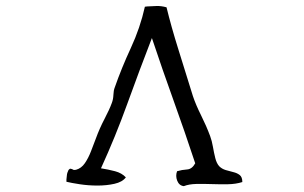

<svg xmlns="http://www.w3.org/2000/svg" viewBox="-20 -685 1040 656"><path d="M808 -63Q786 -56 759 -55.5Q732 -55 704 -56Q676 -57 651 -56.5Q626 -56 608 -49Q592 -51 585.5 -67.5Q579 -84 585 -100Q602 -105 619 -106Q636 -107 647 -127Q611 -236 573 -341.5Q535 -447 499 -555Q456 -444 415 -330.5Q374 -217 325 -110Q350 -106 373 -100Q396 -94 410 -79Q398 -63 371 -57Q344 -51 313 -51Q282 -51 252.5 -55.5Q223 -60 207 -64Q207 -66 207 -72Q208 -78 208.5 -86Q209 -94 214 -104Q218 -109 221 -108.5Q224 -108 227 -107Q229 -105 232 -104.5Q235 -104 240 -105Q258 -110 270 -127.5Q282 -145 291 -168.5Q300 -192 308 -213Q320 -246 337 -278.5Q354 -311 362 -333Q367 -346 367.5 -361Q368 -376 372 -386Q395 -452 427 -521Q459 -590 475 -662Q478 -662 483 -663Q499 -664 515 -664.5Q531 -665 549 -660Q565 -594 589.5 -516Q614 -438 639 -357Q649 -327 667 -291Q685 -255 698 -220Q704 -204 707.5 -183.5Q711 -163 715.5 -145Q720 -127 729 -117Q738 -108 751 -104Q764 -100 777 -97Q790 -94 799 -87Q808 -80 808 -63Z"/></svg>

Font: Yuji Mai
Style: Regular
Weight: 400
Designer: Kataoka Yuji
Foundry: Kinuta Font Factory
Version: Version 3.002